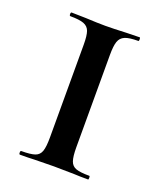

<svg xmlns="http://www.w3.org/2000/svg" viewBox="-97 -531 493 594"><g transform="rotate(20 150.0 -234.0)"><path d="M262 -12Q264 -12 264 -6Q264 0 262 0Q233 0 216 -1L149 -2L85 -1Q68 0 38 0Q35 0 35 -6Q35 -12 38 -12Q69 -12 83 -17Q97 -22 102 -36.5Q107 -51 107 -81V-387Q107 -417 102 -431Q97 -445 82.5 -450.5Q68 -456 38 -456Q35 -456 35 -462Q35 -468 38 -468L85 -467Q125 -465 149 -465Q176 -465 218 -467L262 -468Q264 -468 264 -462Q264 -456 262 -456Q232 -456 218 -450Q204 -444 199 -429.5Q194 -415 194 -385V-81Q194 -51 199 -36.5Q204 -22 218 -17Q232 -12 262 -12Z"/></g></svg>

Font: Cormorant SC SemiBold
Style: Regular
Weight: 600
Designer: Christian Thalmann (Catharsis Fonts)
Version: Version 3.000